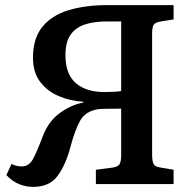

<svg xmlns="http://www.w3.org/2000/svg" viewBox="-20 -720 758 751"><path d="M110 11Q83 11 56.5 1Q30 -9 5 -35L25 -79Q43 -69 64 -69Q93 -69 108 -96Q123 -123 147 -186Q169 -245 213.5 -277.5Q258 -310 306 -319V-322Q255 -325 210 -344Q165 -363 137 -400Q109 -437 109 -494Q109 -571 146.5 -616Q184 -661 249.5 -680.5Q315 -700 400 -700H659V-644L608 -636Q586 -632 580.5 -622Q575 -612 575 -589V-116Q575 -92 580 -80Q585 -68 606 -65L659 -56V0H355V-56L417 -64Q442 -67 448 -78.5Q454 -90 454 -114V-295Q421 -295 396.5 -294.5Q372 -294 364 -293Q314 -285 293.5 -248Q273 -211 256 -147Q238 -77 206 -33Q174 11 110 11ZM388 -360Q404 -360 425.5 -361Q447 -362 454 -364V-636H394Q350 -636 314 -625Q278 -614 257 -585.5Q236 -557 236 -504Q236 -430 276.5 -395Q317 -360 388 -360Z"/></svg>

Font: Literata Medium
Style: Regular
Weight: 500
Designer: Latin by Veronika Burian and Jose Scaglione. Greek by Irene Vlachou. Cyrillic by Vera Evstafieva.
Foundry: TypeTogether
Version: Version 3.103; ttfautohint (v1.8.4.7-5d5b);gftools[0.9.29]